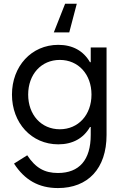

<svg xmlns="http://www.w3.org/2000/svg" viewBox="-20 -750 638 995"><path d="M290 -80.1C193.4 -80.1 126 -155.3 126 -259.8C126 -364.3 193.4 -439.5 290 -439.5C385.7 -439.5 454.1 -365.2 454.1 -259.8C454.1 -154.3 385.7 -80.1 290 -80.1ZM280.3 224.6C435.5 224.6 532.2 124 532.2 -50.8V-503.9H450.2V-427.7H446.3C412.6 -486.3 356.4 -517.6 282.2 -517.6C142.6 -517.6 42 -406.2 42 -259.8C42 -113.3 142.6 -2 282.2 -2C356.4 -2 412.6 -33.2 446.3 -91.8H450.2V-50.8C450.2 79.1 390.6 146.5 280.3 146.5C210.9 146.5 164.1 120.1 121.1 54.7L52.7 97.7C107.4 182.6 180.7 224.6 280.3 224.6ZM258.8 -582H338.9L377.9 -730.5H317.4Z"/></svg>

Font: Wanted Sans
Style: Regular
Weight: 400
Designer: Original Design by Kil Hyung-jin and Kang Hanbin, Wanted Lab, Inc; Hangeul from Source Han Sans by Jang Soo-young and Ka
Foundry: Wanted Lab, Inc.
Version: Version 1.001;Glyphs 3.2 (3227)